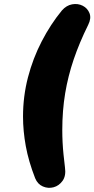

<svg xmlns="http://www.w3.org/2000/svg" viewBox="-20 -730 459 934"><path d="M151 137Q119 55 105.5 -19Q92 -93 92 -163Q92 -261 116 -353.5Q140 -446 183 -529Q226 -612 281 -679Q303 -704 331 -709Q359 -714 382.5 -702Q406 -690 415.5 -665.5Q425 -641 409 -609Q366 -522 338.5 -441Q311 -360 297 -276Q283 -192 283 -97Q283 -67 284.5 -37.5Q286 -8 289 21.5Q292 51 296 84Q302 125 284.5 149.5Q267 174 240.5 181Q214 188 188.5 177Q163 166 151 137Z"/></svg>

Font: Nunito ExtraLight Black
Style: Italic
Weight: 900
Italic angle: -9°
Version: Version 3.602